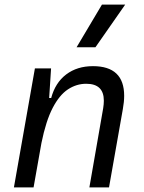

<svg xmlns="http://www.w3.org/2000/svg" viewBox="-20 -815 626 835"><path d="M40.5 0 131.8 -517.6H202.1L193.8 -388.7H202.6Q220.2 -455.1 267.8 -491.2Q315.4 -527.3 384.3 -527.3Q520 -527.3 520 -398.4Q520 -372.1 514.2 -340.3L454.1 0H368.7L428.7 -344.2Q431.6 -361.8 431.6 -377Q431.6 -450.7 355 -450.7Q312.5 -450.7 275.4 -426.3Q238.3 -401.9 209 -345.5Q179.7 -289.1 160.2 -192.9L126 0ZM313 -609.4 423.3 -794.9H524.4L395 -609.4Z"/></svg>

Font: CaskaydiaCove NFP SemiLight
Style: Italic
Weight: 350
Italic angle: -10°
Designer: Aaron Bell
Foundry: Saja Typeworks
Version: Version 2111.001; VTT 6.35;Nerd Fonts 3.1.1